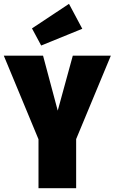

<svg xmlns="http://www.w3.org/2000/svg" viewBox="-38 -988 602 1008"><path d="M324.2 -967.8 394 -836.9 178.2 -749 129.9 -838.9ZM543.9 -695.8 361.8 -257.8V0H164.1V-256.8L-18.1 -695.8H188L265.1 -407.2L344.2 -695.8Z"/></svg>

Font: Fira Sans Compressed Heavy
Style: Regular
Weight: 900
Width: 1
Designer: Carrois Corporate & Edenspiekermann AG
Foundry: Carrois Corporate GbR & Edenspiekermann AG
Version: Version 4.203;PS 004.203;hotconv 1.0.88;makeotf.lib2.5.64775